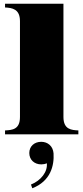

<svg xmlns="http://www.w3.org/2000/svg" viewBox="-20 -720 447 1029"><path d="M7 -21V0H400V-21C364 -23 320 -25 320 -93V-700H7V-680C45 -678 87 -672 87 -607V-93C87 -26 46 -23 7 -21ZM146 269 153 289C251 251 271 168 267 102C264 63 236 40 201 40C164 40 137 64 137 100C137 137 165 161 201 161C212 161 222 159 231 155C236 201 199 248 146 269Z"/></svg>

Font: Sprat Black
Style: Regular
Weight: 900
Designer: Ethan Nakache
Foundry: Collletttivo
Version: Version 2.000;Glyphs 3.2 (3217)